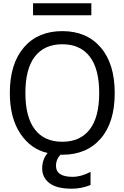

<svg xmlns="http://www.w3.org/2000/svg" viewBox="-20 -932 755 1171"><path d="M193.4 -141.6Q251 -67.4 359.9 -67.4Q468.8 -67.4 526.9 -142.1Q585 -216.8 585 -364.7Q585 -512.7 526.9 -587.4Q468.8 -662.1 359.9 -662.1Q251 -662.1 192.9 -587.4Q134.8 -512.7 134.8 -364.7Q134.8 -216.8 193.4 -141.6ZM181.6 -838.9V-912.1H537.1V-838.9ZM40 -365.2Q40 -543 125.5 -642.6Q210.9 -742.2 359.9 -742.2Q508.8 -742.2 594.2 -642.6Q679.7 -543 679.7 -364.3Q679.7 -185.5 594.2 -86.9Q508.8 11.7 360.4 11.7H348.6Q321.3 41 321.3 78.1Q321.3 146.5 422.9 146.5Q474.6 146.5 532.2 116.2V196.3Q473.6 219.7 416 218.8Q325.2 218.8 281.2 184.6Q237.3 150.4 237.3 95.2Q237.3 40 270.5 1Q168 -21.5 104 -117.2Q40 -212.9 40 -365.2Z"/></svg>

Font: irohakakuC Regular
Style: Regular
Weight: 400
Designer: [Source Han Sans]
Ryoko NISHIZUKA Ë•øÂ°öÊ∂ºÂ≠ê (kana & ideographs); Paul D. Hunt (Latin, Greek & Cyrillic); Wenlong ZHAN
Version: Version 1.001.20160904